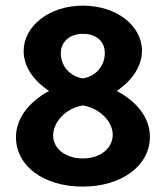

<svg xmlns="http://www.w3.org/2000/svg" viewBox="-20 -655 592 686"><path d="M397.5 -330.1C454.1 -369.1 487.3 -419.9 487.3 -473.6C487.3 -562.5 397.5 -634.8 276.4 -634.8C155.3 -634.8 64.5 -561.5 64.5 -472.7C64.5 -418.9 97.7 -368.2 155.3 -330.1C82 -290 37.1 -231.4 37.1 -165C37.1 -60.5 137.7 11.7 275.4 11.7C415 11.7 515.6 -63.5 515.6 -166C515.6 -238.3 464.8 -293.9 397.5 -330.1ZM276.4 -534.2C322.3 -534.2 354.5 -508.8 354.5 -465.8C354.5 -421.9 325.2 -382.8 276.4 -375C229.5 -381.8 197.3 -418.9 197.3 -464.8C197.3 -506.8 230.5 -534.2 276.4 -534.2ZM276.4 -88.9C213.9 -88.9 169.9 -124 169.9 -170.9C169.9 -217.8 213.9 -268.6 276.4 -278.3C338.9 -267.6 382.8 -218.8 382.8 -173.8C382.8 -125 337.9 -88.9 276.4 -88.9Z"/></svg>

Font: Ed Sans Neue
Style: Bold
Weight: 700
Designer: Stephen Hutchings
Version: Version 1.004;PS 001.004;hotconv 1.0.88;makeotf.lib2.5.64775